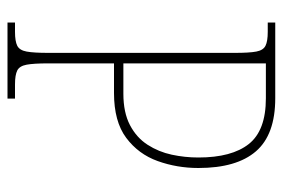

<svg xmlns="http://www.w3.org/2000/svg" viewBox="-141 -613 754 512"><g transform="rotate(90 236.0 -357.0)"><path d="M40 0V-20H65Q90 -20 102 -26Q114 -32 117.5 -51Q121 -70 121 -109V-606Q121 -645 117.5 -663.5Q114 -682 102 -688Q90 -694 65 -694H40V-714H242Q339 -714 383.5 -662.5Q428 -611 428 -509Q428 -452 409.5 -400.5Q391 -349 347.5 -316.5Q304 -284 228 -284H149V-108Q149 -70 152.5 -51Q156 -32 168 -26Q180 -20 205 -20H243V0ZM230 -309Q280 -309 313.5 -326.5Q347 -344 366 -373.5Q385 -403 392.5 -438Q400 -473 400 -509Q400 -598 364 -643.5Q328 -689 242 -689H149V-309Z"/></g></svg>

Font: Noto Serif Armenian Condensed Thin
Style: Regular
Weight: 100
Width: 3
Designer: Monotype Design Team
Foundry: Monotype Imaging Inc.
Version: Version 2.008; ttfautohint (v1.8.4.7-5d5b)